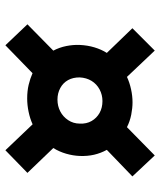

<svg xmlns="http://www.w3.org/2000/svg" viewBox="40 -708 598 717"><g transform="rotate(90 338.5 -349.0)"><path d="M148.6 -70.6 70.3 -152.9 168.6 -249.6Q156.6 -272.3 151.4 -298.1Q146.3 -324 147.3 -348Q148.6 -377.3 156.4 -403.3Q164.3 -429.3 177.1 -449.4L84.9 -544.9L168.4 -628.4L266.7 -524.6Q287.6 -534.4 312.8 -539.9Q338 -545.4 361.6 -545.4Q383.1 -545.4 407.8 -540.6Q432.4 -535.7 454.4 -524.6L560 -628.4L638.3 -544.9L539.1 -449.4Q551.4 -427.1 557.3 -401.9Q563.1 -376.6 561.9 -348Q560.9 -323.1 553.5 -297.5Q546.1 -271.9 532.3 -249.6L625.1 -152.9L540.6 -70.6L443.7 -172.3Q422.6 -162.6 397.1 -157.3Q371.6 -152 347.4 -152Q319.4 -152 296.2 -157.5Q273 -163 252.9 -172ZM351.3 -265.1Q375.7 -265.1 395.6 -275.6Q415.6 -286 428.2 -305.1Q440.9 -324.1 441.1 -348.3Q442.4 -373.4 431.4 -392.5Q420.4 -411.6 401.1 -422.4Q381.9 -433.1 357 -433.1Q333.6 -433.1 313.5 -422.4Q293.4 -411.6 281.6 -392.5Q269.9 -373.4 268.6 -348.3Q268.3 -323.4 278.6 -304.7Q289 -286 308.3 -275.6Q327.6 -265.1 351.3 -265.1Z"/></g></svg>

Font: Mona Sans ExtraLight
Style: Italic
Weight: 200
Italic angle: -11.6951°
Designer: Deni Anggara
Foundry: GitHub
Version: Version 2.000